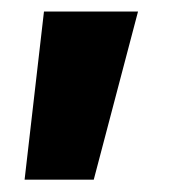

<svg xmlns="http://www.w3.org/2000/svg" viewBox="-20 -145 294 324"><path d="M21.5 158.2 54.2 -125.5H212.9L138.2 158.2Z"/></svg>

Font: Inter Display ExtraBold
Style: Regular
Weight: 800
Designer: Rasmus Andersson
Foundry: rsms
Version: Version 4.000;git-a52131595